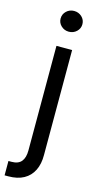

<svg xmlns="http://www.w3.org/2000/svg" viewBox="-158 -790 539 1035"><g transform="rotate(15 112.0 -272.5)"><path d="M75.2 -542.5H162.6V43Q163.1 92.8 145.3 129.2Q127.4 165.5 92.5 184.8Q57.6 204.1 5.4 204.1H-14.2V124H2.9Q40.5 124 57.9 102.8Q75.2 81.5 75.2 41.5ZM119.1 -633.3Q94.2 -633.3 76.4 -650.1Q58.6 -667 58.6 -690.9Q58.6 -715.3 76.4 -732.2Q94.2 -749 119.1 -749Q144.5 -749 162.4 -732.2Q180.2 -715.3 180.2 -690.9Q180.2 -667 162.4 -650.1Q144.5 -633.3 119.1 -633.3Z"/></g></svg>

Font: Inter 16pt
Style: Regular
Weight: 400
Version: Version 4.001;git-66647c0bb